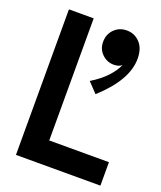

<svg xmlns="http://www.w3.org/2000/svg" viewBox="-131 -784 729 868"><g transform="rotate(20 233.0 -350.0)"><path d="M49.8 0V-700.2H168.9V-112.8H456.1V0ZM245.1 -615.2Q245.1 -651.9 269 -676Q293 -700.2 329.1 -700.2Q366.7 -700.2 392.3 -673.1Q418 -646 418 -596.2Q418 -493.2 293.9 -380.9L249 -428.2Q295.9 -457 324.2 -488Q352.5 -519 363.8 -546.9Q351.1 -534.2 325.2 -534.2Q292.5 -534.2 268.8 -557.4Q245.1 -580.6 245.1 -615.2Z"/></g></svg>

Font: Cakra Normal
Style: Regular
Weight: 400
Designer: Lucia Kollert, Vojtech Kollert
Foundry: OoM Type
Version: Version 1.000;Glyphs 3.1.1 (3148)